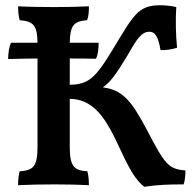

<svg xmlns="http://www.w3.org/2000/svg" viewBox="-20 -703 746 732"><path d="M540 -208C480 -321 447 -360 372 -370C399 -388 421 -417 465 -490C500 -551 518 -582 550 -582C570 -582 583 -566 592 -512C612 -511 637 -515 655 -521C650 -571 649 -629 652 -676C637 -680 611 -683 590 -683C505 -683 488 -643 409 -513C348 -413 321 -380 246 -380V-480C280 -480 306 -480 346 -479C354 -496 356 -516 356 -540H246C247 -607 262 -622 312 -626C318 -641 319 -659 319 -679C279 -677 230 -676 186 -676C142 -676 85 -677 49 -679C49 -659 51 -640 55 -626C107 -622 122 -607 123 -540H22C15 -527 11 -499 11 -478C60 -479 90 -480 123 -480V-144C123 -70 108 -53 55 -50C51 -37 49 -17 49 3C86 1 141 0 188 0C235 0 282 1 319 3C319 -17 317 -37 313 -50C261 -53 246 -70 246 -144V-326C412 -326 430 -67 530 9C584 1 627 0 680 0C686 -16 687 -42 687 -53C623 -59 610 -73 540 -208Z"/></svg>

Font: Vollkorn Semibold
Style: Regular
Weight: 600
Designer: Friedrich Althausen
Foundry: Friedrich Althausen
Version: Version 4.015;PS 004.015;hotconv 1.0.88;makeotf.lib2.5.64775